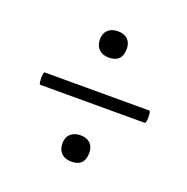

<svg xmlns="http://www.w3.org/2000/svg" viewBox="-84 -480 555 570"><g transform="rotate(20 193.0 -195.5)"><path d="M34 -172.4Q31 -172.4 30 -182.4Q29 -192.4 30 -201.9Q31 -211.4 33 -211.4H364Q367 -211.4 368 -201.9Q369 -192.4 368 -182.4Q367 -172.4 364 -172.4ZM198.4 10.4Q178 10.4 166.5 -1Q155 -12.4 155 -32.1Q155 -50.7 166.5 -61.7Q178 -72.6 198.4 -72.6Q218 -72.6 228.9 -61.7Q239.8 -50.8 239.8 -32.2Q239.8 10.4 198.4 10.4ZM196.5 -317.8Q177 -317.8 165.5 -329.2Q154 -340.6 154 -360.3Q154 -378.9 165.5 -389.9Q176.9 -400.8 196.6 -400.8Q217 -400.8 227.9 -389.9Q238.8 -379 238.8 -360.4Q238.8 -317.8 196.5 -317.8Z"/></g></svg>

Font: Cormorant Light
Style: Italic
Weight: 300
Italic angle: -10°
Designer: Christian Thalmann (Catharsis Fonts)
Foundry: Catharsis Fonts
Version: Version 4.000